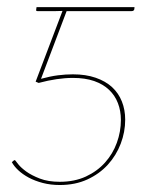

<svg xmlns="http://www.w3.org/2000/svg" viewBox="-20 -510 438 536"><path d="M355 -484.5Q354 -479 347.5 -479H166L94.5 -290Q120 -297 141.8 -299.8Q163.5 -302.5 183.5 -302.5Q219.5 -302.5 247 -293Q274.5 -283.5 292.8 -266.8Q311 -250 320.2 -226.8Q329.5 -203.5 329.5 -176Q329.5 -141.5 317 -108.8Q304.5 -76 281 -50.2Q257.5 -24.5 223.8 -9Q190 6.5 147 6.5Q121.5 6.5 99.5 0.8Q77.5 -5 60.2 -14.2Q43 -23.5 31 -34.8Q19 -46 13 -57.5L18 -61.5Q19.5 -63 21 -63Q22 -63 22.2 -62.5Q22.5 -62 23.5 -61Q24 -60.5 31.2 -51.2Q38.5 -42 53.2 -31.2Q68 -20.5 91.2 -11.5Q114.5 -2.5 147 -2.5Q188 -2.5 219.8 -17.2Q251.5 -32 273.2 -56.2Q295 -80.5 306.2 -111.5Q317.5 -142.5 317.5 -175Q317.5 -200.5 309.2 -222Q301 -243.5 284.5 -259.2Q268 -275 242.8 -283.8Q217.5 -292.5 183.5 -292.5Q140.5 -292.5 88 -278.5L79.5 -282L154.5 -479.5Q145 -479 135.8 -479Q126.5 -479 117.5 -479H84.5Q80 -479 81 -483L82 -490H355.5Z"/></svg>

Font: Lato Hairline
Style: Italic
Weight: 100
Italic angle: -7°
Designer: Lukasz Dziedzic
Foundry: tyPoland Lukasz Dziedzic
Version: Version 2.007; 2014-02-27